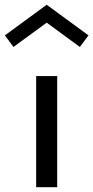

<svg xmlns="http://www.w3.org/2000/svg" viewBox="-55 -784 390 804"><path d="M96.4 0V-465.5H184.5V0ZM1.4 -587.3 -34.5 -635.9 140.5 -764.1 315.5 -635.9 279.5 -587.3 140.5 -689.1Z"/></svg>

Font: Spartan Med
Style: Regular
Weight: 500
Designer: Matt Bailey, Mirko Velimirovic
Foundry: Matt Bailey
Version: Version 1.005